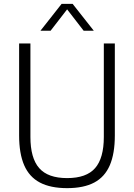

<svg xmlns="http://www.w3.org/2000/svg" viewBox="-20 -965 694 994"><path d="M327.5 9Q241.5 9 186.5 -20Q131.5 -49 105.2 -109.5Q79 -170 79 -263.5V-740H137.5V-256Q137.5 -146.5 182.8 -94.8Q228 -43 327.5 -43Q427.5 -43 472.5 -94.8Q517.5 -146.5 517.5 -256V-740H574.5V-263.5Q574.5 -170 548.5 -109.5Q522.5 -49 468 -20Q413.5 9 327.5 9ZM189.5 -806 299 -945H356L465.5 -806H413L321 -925H334L242 -806Z"/></svg>

Font: Encode Sans SemiCondensed Light
Style: Regular
Weight: 300
Width: 4
Designer: Multiple Designers
Foundry: Impallari Type
Version: Version 3.002